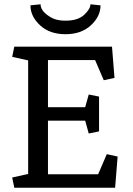

<svg xmlns="http://www.w3.org/2000/svg" viewBox="-20 -879 622 899"><path d="M204.6 -314V-63H439.5L480 -157.2L530.8 -146L519 0H46.9L37.1 -47.9L111.8 -64.5V-596.2L37.1 -612.8L46.9 -660.6H504.4L516.1 -514.2L465.8 -503.4L425.3 -597.7H204.6V-377H378.9L395.5 -436.5L443.8 -426.8V-263.7L395.5 -253.9L378.9 -314ZM168 -760.3Q122.6 -801.8 122.6 -854L169.9 -858.9Q169.9 -837.4 189.5 -818.8Q209 -800.8 231 -791.5Q253.4 -782.2 286.6 -782.2Q345.2 -782.2 374 -809.6Q403.3 -836.9 403.3 -858.9L450.7 -854Q450.7 -801.8 405.3 -760.3Q360.4 -718.8 286.6 -718.8Q212.9 -718.8 168 -760.3Z"/></svg>

Font: NoticiaText-Regular
Style: Regular
Weight: 400
Designer: JM Sole
Foundry: JM Sole
Version: Version 1.003